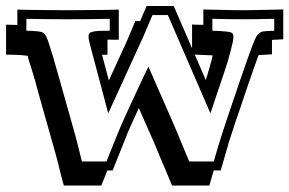

<svg xmlns="http://www.w3.org/2000/svg" viewBox="-70 -520 939 623"><path d="M620.1 -340.3Q612.3 -340.8 598.1 -341.3Q584 -341.8 562 -342.8L597.7 -260.3Q600.6 -269 603.8 -279.8Q606.9 -290.5 610.1 -301.5Q613.3 -312.5 616 -322.8Q618.7 -333 620.1 -340.3ZM137.2 82Q136.7 80.6 135.3 75.4Q133.8 70.3 132.1 64Q130.4 57.6 128.9 51.5Q127.4 45.4 126.5 42.5Q124 32.7 120.4 17.3Q116.7 2 109.9 -22.9V-22.5Q99.6 -59.1 89.4 -95.2Q79.1 -131.3 68.8 -168Q67.4 -173.3 64.5 -183.3Q61.5 -193.4 58.1 -205.8Q54.7 -218.3 51.3 -231.2Q47.9 -244.1 44.7 -255.1Q41.5 -266.1 39.3 -273.7Q37.1 -281.2 36.6 -282.7Q31.2 -299.8 27.8 -310.8Q24.4 -321.8 22.5 -327.9Q20.5 -334 20.3 -336.4Q20 -338.9 20.5 -338.9Q16.6 -339.8 0 -341.1Q-16.6 -342.3 -50.3 -342.8V-439.9Q-42 -439.5 -33 -439.5Q-23.9 -439.5 -13.7 -439V-488.8Q2 -488.3 22.5 -488Q43 -487.8 64.9 -487.5Q86.9 -487.3 108.4 -487.1Q129.9 -486.8 147.5 -486.8Q165.5 -486.8 187.7 -487.1Q210 -487.3 232.9 -487.5Q255.9 -487.8 277.3 -488Q298.8 -488.3 315.4 -488.8V-391.1Q303.7 -391.1 294.7 -391.1Q285.6 -391.1 278.8 -391.6V-342.3H261.2L283.2 -258.8Q295.9 -286.6 308.3 -313.7Q320.8 -340.8 332 -365.7V-364.7Q335.9 -373.5 340.8 -384.8Q345.7 -396 350.8 -408.2Q356 -420.4 360.8 -431.6Q365.7 -442.9 369.1 -451.7H384.8Q390.1 -464.8 396 -477.8Q401.9 -490.7 405.8 -500.5H493.7L553.2 -363.3V-440.4Q561 -439.9 570.3 -439.7Q579.6 -439.5 589.8 -439.5V-489.3Q603 -488.8 620.1 -488.5Q637.2 -488.3 654.8 -487.8Q672.4 -487.3 688.7 -487.1Q705.1 -486.8 716.3 -486.8Q727.5 -486.8 744.1 -487.1Q760.7 -487.3 779.1 -487.8Q797.4 -488.3 815.9 -488.5Q834.5 -488.8 849.1 -489.3V-392.6Q844.2 -392.1 833.3 -391.6Q822.3 -391.1 812.5 -390.6V-343.8Q809.6 -343.8 804.2 -343.3Q798.8 -342.8 792.5 -342.5Q786.1 -342.3 779.8 -341.8Q773.4 -341.3 769 -341.3Q763.7 -326.2 755.4 -303.5Q747.1 -280.8 735.8 -247.1L702.1 -147.5Q699.7 -141.6 695.3 -128.4Q690.9 -115.2 684.1 -93.8Q681.2 -85 678 -75Q674.8 -64.9 670.9 -53.2L671.4 -53.7Q668.9 -45.4 665.5 -33.9Q662.1 -22.5 658.7 -10.3Q655.3 2 651.9 13.4Q648.4 24.9 646 33.2H623.5Q619.6 46.9 615.7 59.8Q611.8 72.8 609.4 82H488.3Q483.4 70.8 478 57.6Q472.7 44.4 467.3 31.7Q461.9 19 457 7.8Q452.1 -3.4 449.2 -10.7Q439.9 -32.7 434.8 -45.4Q429.7 -58.1 427.2 -63.5L380.4 -169.4Q373 -153.8 366.5 -138.9Q359.9 -124 354.2 -111.8Q348.6 -99.6 345 -90.8Q341.3 -82 339.8 -77.6L295.4 33.2H278.3L258.8 82ZM275.4 3.9 312.5 -87.9Q314.9 -94.2 321.8 -110.1Q328.6 -126 338.1 -146.7Q347.7 -167.5 358.4 -190.9Q369.1 -214.4 379.4 -236.3Q389.6 -258.3 398.2 -276.1Q406.7 -293.9 411.6 -303.7L490.2 -124.5Q494.1 -116.2 507.3 -84.2Q520.5 -52.2 543.9 3.9H623.5L643.1 -62Q655.8 -101.6 663.6 -125.2Q671.4 -148.9 674.3 -157.2L708 -256.3Q722.7 -299.3 731.9 -325.2Q741.2 -351.1 746.8 -366.2Q752.4 -381.3 755.6 -388.4Q758.8 -395.5 761.2 -400.4Q769.5 -414.6 782.7 -418Q783.7 -418.5 793.2 -418.9Q802.7 -419.4 819.8 -420.4V-459Q760.7 -457.5 716.3 -457.5Q671.4 -457.5 619.1 -459V-420.4Q672.4 -418.5 679.7 -414.6Q687.5 -411.6 687.5 -399.9Q687.5 -393.6 684.6 -380.6Q681.6 -367.7 677.7 -352.3Q673.8 -336.9 669.2 -321.8Q664.6 -306.6 661.1 -295.9L612.8 -152.3L474.6 -471.2H424.8L395.5 -402.3L281.2 -152.3L222.2 -374.5Q217.3 -391.1 217.3 -402.8Q217.3 -408.2 220 -411.6Q222.7 -415 230 -417Q237.3 -418.9 250.7 -419.7Q264.2 -420.4 286.1 -420.4V-459Q219.7 -457.5 147.5 -457.5Q77.1 -457.5 15.6 -459V-420.4Q36.1 -419.9 48.6 -418.7Q61 -417.5 66.4 -415.5Q70.8 -414.1 74.2 -410.4Q77.6 -406.7 81.3 -398.7Q85 -390.6 89.4 -376.7Q93.8 -362.8 100.6 -340.8Q101.1 -339.4 103.3 -331.8Q105.5 -324.2 108.6 -313Q111.8 -301.8 115.7 -288.6Q119.6 -275.4 123 -262.9Q126.5 -250.5 129.4 -240.2Q132.3 -230 133.8 -224.6L174.8 -79.1Q180.2 -58.6 183.8 -44.2Q187.5 -29.8 189.7 -20.3Q191.9 -10.7 193.4 -5.1Q194.8 0.5 195.8 3.9Z"/></svg>

Font: XB Kayhan Sayeh
Style: Regular
Weight: 700
Designer: Behnam
Foundry: Irmug
Version: Version 7.300 2009